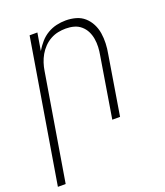

<svg xmlns="http://www.w3.org/2000/svg" viewBox="-160 -621 797 928"><g transform="rotate(-20 238.5 -156.5)"><path d="M-23 215 99 -520H139L124 -430Q137 -452 154 -471.5Q171 -491 193 -504Q215 -517 239 -522.5Q263 -528 287 -528Q314 -528 339 -521Q364 -514 382.5 -497.5Q401 -481 412.5 -458.5Q424 -436 428 -410.5Q432 -385 431 -358Q430 -331 425 -305L375 0H335L386 -311Q390 -332 391 -353.5Q392 -375 388.5 -396Q385 -417 376 -435Q367 -453 351.5 -466.5Q336 -480 316 -485.5Q296 -491 274 -491Q254 -491 234 -487Q214 -483 195 -472.5Q176 -462 160.5 -446Q145 -430 134.5 -411.5Q124 -393 117.5 -373Q111 -353 108 -333L17 215Z"/></g></svg>

Font: Iosevka Term Curly XLt Obl
Style: Regular
Weight: 200
Italic angle: -9°
Designer: Belleve Invis
Foundry: Belleve Invis
Version: Version 32.3.0